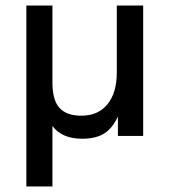

<svg xmlns="http://www.w3.org/2000/svg" viewBox="-20 -490 610 692"><path d="M75 182V-470H169V-192Q169 -129 194.5 -101Q220 -73 273 -73Q334 -73 367.5 -114.5Q401 -156 401 -229V-470H496V0H405V-70Q385 -27 355 -8.5Q325 10 276 10Q203 10 169 -36V182Z"/></svg>

Font: Gantari Medium
Style: Regular
Weight: 500
Designer: Anugrah Pasau
Foundry: Lafontype
Version: Version 1.000; ttfautohint (v1.8.4.7-5d5b)